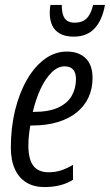

<svg xmlns="http://www.w3.org/2000/svg" viewBox="-20 -756 450 786"><path d="M161.6 9.8Q118.7 9.8 87.9 -9Q57.1 -27.8 40.8 -64Q24.4 -100.1 24.4 -152.3Q24.4 -233.4 41.7 -304.4Q59.1 -375.5 90.3 -429.7Q121.6 -483.9 163.3 -514.4Q205.1 -544.9 253.9 -544.9Q302.2 -544.9 330.6 -517.6Q358.9 -490.2 358.9 -436.5Q358.9 -393.1 342.3 -357.2Q325.7 -321.3 293.9 -295.7Q262.2 -270 216.1 -256.1Q169.9 -242.2 110.8 -242.2H104Q100.6 -222.7 98.4 -202.1Q96.2 -181.6 96.2 -161.1Q96.2 -103.5 116.7 -77.1Q137.2 -50.8 178.7 -50.8Q205.6 -50.8 228.3 -57.9Q251 -64.9 278.8 -81.1V-20Q253.9 -4.4 224.6 2.7Q195.3 9.8 161.6 9.8ZM114.3 -297.9H117.7Q179.2 -297.9 217.3 -315.2Q255.4 -332.5 273.2 -363Q291 -393.6 291 -432.6Q291 -457 279.8 -470.7Q268.6 -484.4 244.1 -484.4Q217.3 -484.4 192.1 -460.2Q167 -436 147 -394Q127 -352.1 114.3 -297.9ZM282.2 -606Q247.6 -606 225.6 -618.2Q203.6 -630.4 193.6 -652.3Q183.6 -674.3 183.6 -703.1Q183.6 -712.4 184.3 -720.7Q185.1 -729 186.5 -735.8H232.9Q232.9 -710.4 238.3 -694.3Q243.7 -678.2 255.4 -670.7Q267.1 -663.1 286.1 -663.1Q315.9 -663.1 333.7 -679.7Q351.6 -696.3 361.3 -735.8H409.7Q398.9 -673.8 367.4 -639.9Q335.9 -606 282.2 -606Z"/></svg>

Font: Open Sans Condensed
Style: Italic
Weight: 400
Width: 3
Italic angle: -12°
Designer: Monotype Design Team
Foundry: Monotype Imaging Inc.
Version: Version 3.000